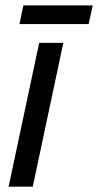

<svg xmlns="http://www.w3.org/2000/svg" viewBox="-20 -698 367 718"><path d="M12.2 0 126.5 -537.6H216.8L102.5 0ZM52.7 -607.9 67.4 -677.7H326.7L311.5 -607.9Z"/></svg>

Font: Open Sans SemiCondensed Medium
Style: Italic
Weight: 500
Width: 4
Italic angle: -12°
Designer: Monotype Design Team
Foundry: Monotype Imaging Inc.
Version: Version 3.000